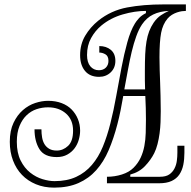

<svg xmlns="http://www.w3.org/2000/svg" viewBox="-20 -840 875 880"><path d="M832 -819.8V-790Q824.2 -790 813.7 -788.6Q803.2 -787.1 791 -783Q778.8 -778.8 767.8 -772Q756.8 -765.1 748 -754.9Q726.1 -729 718.5 -689.5Q710.9 -649.9 710.9 -577.1Q710.9 -546.9 711.9 -519.5Q712.9 -492.2 713.9 -462.6Q714.8 -433.1 715.8 -401.1Q716.8 -369.1 716.8 -330.1Q716.8 -306.2 715.8 -280Q714.8 -253.9 711.4 -228.5Q708 -203.1 701.9 -179.4Q695.8 -155.8 687 -138.2Q671.9 -107.9 645 -79.3Q618.2 -50.8 577.1 -40V-29.8H712.9Q740.2 -29.8 755.6 -40.3Q771 -50.8 779.5 -67.4Q788.1 -84 790.5 -103Q793 -122.1 793 -140.1V-171.9H825.2V-140.1Q825.2 -109.9 820.1 -84.5Q814.9 -59.1 802 -40Q789.1 -21 766.6 -10.5Q744.1 0 709 0H470.2V-29.8Q505.9 -29.8 538.8 -40.3Q571.8 -50.8 591.8 -70.8Q612.8 -91.8 624.5 -116.9Q636.2 -142.1 641.6 -170.7Q647 -199.2 647.9 -230.2Q648.9 -261.2 648.9 -292Q648.9 -344.2 646 -399.9H544.9Q539.1 -366.2 532.5 -333.5Q525.9 -300.8 518.1 -271Q501 -205.1 478 -151.6Q455.1 -98.1 421.1 -60.1Q387.2 -22 339.6 -1Q292 20 228 20Q182.1 20 144.5 4.4Q106.9 -11.2 80.6 -38.6Q54.2 -65.9 39.6 -104.5Q24.9 -143.1 24.9 -189.9Q24.9 -241.2 42 -277.1Q59.1 -313 85 -335.4Q110.8 -357.9 141.4 -367.9Q171.9 -377.9 200.2 -377.9Q234.9 -377.9 262.5 -367.4Q290 -356.9 308.6 -337.9Q327.1 -318.8 337.2 -293.9Q347.2 -269 347.2 -241.2Q347.2 -221.2 341.1 -199.7Q335 -178.2 322 -160.6Q309.1 -143.1 288.6 -131.6Q268.1 -120.1 240.2 -120.1Q183.1 -120.1 160.6 -156.5Q138.2 -192.9 138.2 -247.1H169.9Q169.9 -228 172.9 -210.4Q175.8 -192.9 183.8 -179.4Q191.9 -166 205.6 -158Q219.2 -149.9 240.2 -149.9Q269 -149.9 292 -171.4Q314.9 -192.9 314.9 -241.2Q314.9 -291 282.5 -319.6Q250 -348.1 200.2 -348.1Q172.9 -348.1 147.5 -339.6Q122.1 -331.1 102.1 -312Q82 -293 69.6 -262.9Q57.1 -232.9 57.1 -189.9Q57.1 -139.2 74.5 -104.5Q91.8 -69.8 118.4 -48.8Q145 -27.8 175 -18.8Q205.1 -9.8 230 -9.8Q287.1 -9.8 329.1 -29.3Q371.1 -48.8 401.1 -84Q431.2 -119.1 451.2 -167.5Q471.2 -215.8 485.8 -273.9Q501 -334 512.9 -400.9Q524.9 -467.8 536.9 -530.3Q548.8 -592.8 563.5 -646Q578.1 -699.2 598.1 -731.9Q604 -742.2 616.5 -756.1Q628.9 -770 648.9 -779.8V-790Q598.1 -790 542.5 -773.9Q486.8 -757.8 444.8 -723.1Q416 -699.2 397.5 -665.5Q378.9 -631.8 378.9 -587.9Q378.9 -554.2 394 -536.1Q409.2 -518.1 433.1 -518.1Q453.1 -518.1 465.1 -530Q477.1 -542 477.1 -561Q477.1 -583 463.1 -591.1Q449.2 -599.1 435.1 -599.1V-628.9Q466.8 -628.9 487.8 -611.6Q508.8 -594.2 508.8 -561Q508.8 -528.8 487.3 -508.3Q465.8 -487.8 434.1 -487.8Q392.1 -487.8 369.6 -514.9Q347.2 -542 347.2 -586.9Q347.2 -637.2 370.6 -676.5Q394 -715.8 430.2 -745.1Q488.8 -792 563 -805.9Q637.2 -819.8 730 -819.8ZM630.9 -728Q616.2 -706.1 604.5 -673.6Q592.8 -641.1 583.5 -602.1Q574.2 -563 566.2 -519Q558.1 -475.1 549.8 -430.2H645Q644 -450.2 644 -471.2Q644 -492.2 644 -515.1Q644 -558.1 645.5 -591.1Q647 -624 651.4 -649.9Q655.8 -675.8 663.8 -696.8Q671.9 -717.8 684.1 -735.8Q699.2 -757.8 717.5 -770Q735.8 -782.2 753.9 -790Q711.9 -788.1 681.9 -773.4Q651.9 -758.8 630.9 -728Z"/></svg>

Font: Sevillana
Style: Regular
Weight: 400
Designer: Olga Umpeleva
Foundry: Brownfox
Version: Version 1.001